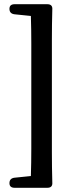

<svg xmlns="http://www.w3.org/2000/svg" viewBox="-20 -795 370 914"><path d="M227 -458V-218Q227 -145 227 -72Q227 1 229 74Q231 99 205 99H50Q25 99 25 77Q25 54 49 51L127 43Q128 11 128.5 -22Q129 -55 129 -87V-588Q129 -620 128.5 -653Q128 -686 127 -719L49 -727Q25 -730 25 -753Q25 -775 50 -775H205Q231 -775 229 -750Q227 -678 227 -605.5Q227 -533 227 -458Z"/></svg>

Font: Song Myung
Style: Regular
Weight: 400
Designer: JIKJI
Foundry: JIKJI
Version: Version 1.00